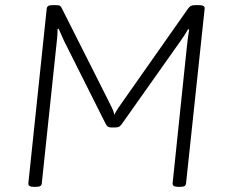

<svg xmlns="http://www.w3.org/2000/svg" viewBox="-20 -722 883 744"><path d="M110 2Q88 2 90 -13L161 -688Q162 -696 167 -699Q172 -702 184 -702H198Q209 -702 213 -699Q217 -696 220 -689L400 -332Q408 -317 415 -301.5Q422 -286 423 -277Q428 -288 437.5 -302.5Q447 -317 456 -329L709 -689Q714 -696 719.5 -699Q725 -702 736 -702H752Q775 -702 773 -688L701 -12Q700 -4 695 -1Q690 2 678 2H670Q659 2 653.5 -1.5Q648 -5 649 -13L704 -540Q706 -557 708 -574Q710 -591 713 -607L709 -609Q703 -598 694.5 -585Q686 -572 678 -561L456 -247Q449 -236 443 -232Q437 -228 426 -228H414Q402 -228 397 -232Q392 -236 387 -247L228 -564Q222 -577 217.5 -587.5Q213 -598 207 -611L203 -609Q203 -592 201.5 -575.5Q200 -559 198 -542L142 -12Q141 -4 136 -1Q131 2 118 2Z"/></svg>

Font: Asap ExtraLight
Style: Italic
Weight: 250
Italic angle: -6°
Version: Version 3.001